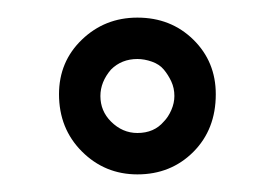

<svg xmlns="http://www.w3.org/2000/svg" viewBox="-20 -744 312 218"><path d="M136 -724Q174 -724 199.5 -699Q225 -674 225 -637Q225 -597 199.5 -571.5Q174 -546 136 -546Q99 -546 73 -572Q47 -598 47 -637Q47 -674 73 -699Q99 -724 136 -724ZM94 -635Q94 -618 106 -606Q119 -593 136 -593Q155 -593 166 -606Q171 -611 174.5 -619Q178 -627 178 -635Q178 -644 174.5 -651.5Q171 -659 166 -665Q161 -671 152.5 -674Q144 -677 136 -677Q118 -677 106 -665Q94 -651 94 -635Z"/></svg>

Font: YasnoRaleway Medium
Style: Regular
Weight: 500
Designer: Matt McInerney, Pablo Impallari, Rodrigo Fuenzalida
Foundry: Matt McInerney, Pablo Impallari, Rodrigo Fuenzalida
Version: Version 4.026